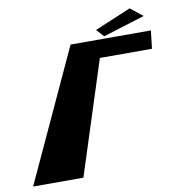

<svg xmlns="http://www.w3.org/2000/svg" viewBox="-78 -759 776 831"><g transform="rotate(-10 310.0 -343.5)"><path d="M546.1 -687 600.5 -644 416.8 -587 386.9 -620ZM611.2 -498 620.3 -577H267.3L1 0H222L382.2 -498Z"/></g></svg>

Font: Hussar Milosc
Style: Obl
Weight: 700
Foundry: Cannot Into Space Fonts
Version: Version 1.02